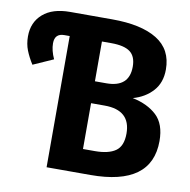

<svg xmlns="http://www.w3.org/2000/svg" viewBox="-78 -769 835 846"><g transform="rotate(10 339.5 -346.0)"><path d="M655 -200Q655 0 381 0H185V-587H161Q118 -587 118 -543Q118 -511 135 -474L45 -434Q26 -464 15 -492Q4 -520 4 -554Q4 -617 47 -654.5Q90 -692 168 -692H357Q487 -692 557.5 -648.5Q628 -605 628 -515Q628 -456 594 -418.5Q560 -381 506 -366Q574 -352 614.5 -314Q655 -276 655 -200ZM329 -588V-410H380Q482 -410 482 -502Q482 -548 455.5 -568Q429 -588 371 -588ZM506 -207Q506 -312 390 -312H329V-107H382Q443 -107 474.5 -129Q506 -151 506 -207Z"/></g></svg>

Font: Fira Sans Condensed SemiBold
Style: Regular
Weight: 600
Width: 3
Designer: bBox Type GmbH & Carrois Corporate GbR & Edenspiekermann AG
Foundry: bBox Type GmbH & Carrois Corporate GbR & Edenspiekermann AG
Version: Version 4.301